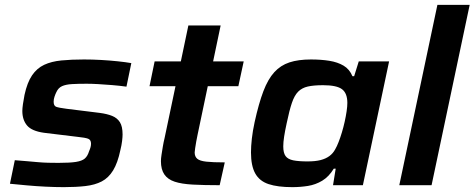

<svg xmlns="http://www.w3.org/2000/svg" viewBox="-20 -763 1955 791"><path d="M243 8Q208 8 167.5 6Q127 4 89 0.5Q51 -3 21 -6L41 -103Q67 -101 90 -99Q113 -97 135.5 -95Q158 -93 179 -92.5Q200 -92 221 -92Q268 -92 293 -96Q318 -100 329.5 -110Q341 -120 347 -140Q351 -149 353 -156.5Q355 -164 355 -171Q355 -187 343 -191.5Q331 -196 301 -199L161 -216Q111 -223 91.5 -246Q72 -269 72 -306Q72 -316 74.5 -334Q77 -352 81 -372Q92 -423 112 -452.5Q132 -482 162 -496Q192 -510 233 -514Q274 -518 326 -518Q360 -518 396 -516Q432 -514 465 -510.5Q498 -507 521 -503L501 -406Q472 -410 441.5 -412.5Q411 -415 384 -416.5Q357 -418 337 -418Q301 -418 276 -416.5Q251 -415 235.5 -408Q220 -401 212 -383Q208 -375 204.5 -364.5Q201 -354 201 -344Q201 -327 211.5 -323Q222 -319 253 -315L390 -298Q421 -294 442 -285.5Q463 -277 474 -259.5Q485 -242 485 -209Q485 -199 483 -182Q481 -165 476 -145Q465 -92 446 -61Q427 -30 399 -15.5Q371 -1 332 3.5Q293 8 243 8Z M885 0Q821 0 774.5 -2.5Q728 -5 699.5 -14.5Q671 -24 657 -44.5Q643 -65 643 -99Q643 -110 645.5 -126Q648 -142 651 -160Q654 -178 658 -194L703 -408H596L617 -510H725L756 -658H889L858 -510H984L962 -408H836L794 -208Q791 -195 788.5 -180Q786 -165 784 -152.5Q782 -140 782 -135Q782 -118 792.5 -109Q803 -100 830 -97Q857 -94 906 -94Z M1184 8Q1124 8 1086.5 -4.5Q1049 -17 1031.5 -48.5Q1014 -80 1014 -135Q1014 -160 1017.5 -191.5Q1021 -223 1029 -260Q1046 -337 1065 -387Q1084 -437 1110 -465.5Q1136 -494 1172.5 -506Q1209 -518 1261 -518Q1303 -518 1337 -512.5Q1371 -507 1395.5 -492.5Q1420 -478 1432 -449H1439L1458 -510H1583L1475 0H1352L1363 -68H1355Q1335 -35 1307.5 -18.5Q1280 -2 1248.5 3Q1217 8 1184 8ZM1247 -98Q1279 -98 1300.5 -103.5Q1322 -109 1337 -120Q1352 -131 1361 -148Q1368 -160 1375 -178Q1382 -196 1388.5 -217.5Q1395 -239 1400 -261.5Q1405 -284 1408 -304.5Q1411 -325 1411 -339Q1411 -379 1389 -395.5Q1367 -412 1311 -412Q1272 -412 1248 -406.5Q1224 -401 1208.5 -385.5Q1193 -370 1182.5 -339Q1172 -308 1161 -255Q1154 -223 1150.5 -200Q1147 -177 1147 -160Q1147 -133 1156.5 -120Q1166 -107 1188 -102.5Q1210 -98 1247 -98Z M1625 0 1782 -743H1915L1758 0Z"/></svg>

Font: Saira SemiExpanded SemiBold
Style: Italic
Weight: 600
Width: 6
Italic angle: -12°
Designer: Hector Gatti with collaboration of the Omnibus-Type team
Foundry: Omnibus-Type
Version: Version 1.101